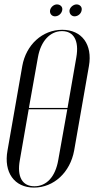

<svg xmlns="http://www.w3.org/2000/svg" viewBox="-20 -842 436 870"><path d="M207 -796C204 -780 215 -768 229 -768C245 -768 259 -780 262 -796C265 -810 254 -822 238 -822C224 -822 210 -810 207 -796ZM295 -796C293 -780 304 -768 318 -768C333 -768 348 -780 350 -796C353 -810 342 -822 327 -822C313 -822 298 -810 295 -796ZM14 -160C-4 -61 45 8 134 8C224 8 298 -61 316 -160L383 -543C400 -640 351 -707 262 -707C172 -707 98 -639 81 -543ZM152 -583C165 -656 207 -701 261 -701C314 -701 339 -658 326 -583L286 -353H111ZM110 -347H285L244 -117C231 -41 191 2 136 2C81 2 56 -41 70 -117Z"/></svg>

Font: Moniqa Ita Display
Style: Italic
Weight: 400
Italic angle: -10°
Designer: Rajesh Rajput
Foundry: Rajesh Rajput
Version: Version 1.000